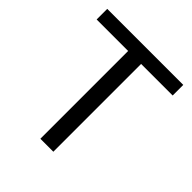

<svg xmlns="http://www.w3.org/2000/svg" viewBox="-192 -846 981 981"><g transform="rotate(45 298.5 -355.5)"><path d="M573.7 -634.3H345.7V0H252V-634.3H24.4V-710.9H345.7H573.7Z"/></g></svg>

Font: Heebo
Style: Regular
Weight: 400
Designer: Oded Ezer
Foundry: Meir Sadan
Version: Version 2.001; ttfautohint (v1.5.14-ce02) -l 8 -r 50 -G 200 